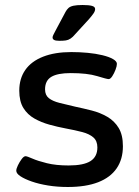

<svg xmlns="http://www.w3.org/2000/svg" viewBox="-20 -738 556 767"><path d="M251 9Q209 9 172 3Q135 -3 106.5 -13Q78 -23 61.5 -34Q45 -45 45 -56Q45 -64 51.5 -77.5Q58 -91 66.5 -102.5Q75 -114 82 -114Q88 -114 109.5 -104.5Q131 -95 167.5 -86Q204 -77 254 -77Q314 -77 341.5 -94.5Q369 -112 369 -149Q369 -175 353 -189Q337 -203 308.5 -210.5Q280 -218 242 -225Q210 -231 177.5 -240Q145 -249 117.5 -264.5Q90 -280 73.5 -306.5Q57 -333 57 -376Q57 -424 81 -458.5Q105 -493 152 -511.5Q199 -530 265 -530Q298 -530 330 -527Q362 -524 389 -517.5Q416 -511 431.5 -502Q447 -493 447 -483Q447 -474 441.5 -459.5Q436 -445 428.5 -433.5Q421 -422 414 -422Q407 -422 368 -434Q329 -446 262 -446Q210 -446 185 -431Q160 -416 160 -381Q160 -358 175 -346Q190 -334 217.5 -327Q245 -320 280 -312Q313 -305 346.5 -296.5Q380 -288 408.5 -271.5Q437 -255 454 -227Q471 -199 471 -154Q471 -102 446 -65.5Q421 -29 372 -10Q323 9 251 9ZM217 -575Q202 -575 196 -578.5Q190 -582 190 -588Q190 -593 193.5 -599.5Q197 -606 202 -616L242 -691Q247 -700 253.5 -706Q260 -712 273 -715Q286 -718 310 -718Q335 -718 347.5 -714.5Q360 -711 360 -702Q360 -694 354 -685Q348 -676 335 -661L280 -601Q271 -590 262 -584Q253 -578 243 -576.5Q233 -575 217 -575Z"/></svg>

Font: Asap Expanded Medium
Style: Regular
Weight: 500
Width: 7
Designer: Pablo Cosgaya
Foundry: Omnibus-Type
Version: Version 3.001